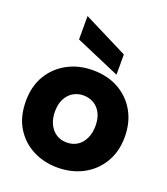

<svg xmlns="http://www.w3.org/2000/svg" viewBox="-140 -852 839 963"><g transform="rotate(20 280.0 -371.0)"><path d="M278 12Q206 12 146.5 -18.5Q87 -49 51.5 -107Q16 -165 16 -248Q16 -327 50.5 -385Q85 -443 145 -475.5Q205 -508 280 -508Q360 -508 419 -474.5Q478 -441 511 -382.5Q544 -324 544 -248Q544 -169 509 -110.5Q474 -52 414 -20Q354 12 278 12ZM279 -122Q312 -122 336 -138Q360 -154 373.5 -183Q387 -212 387 -249Q387 -290 372.5 -317.5Q358 -345 333.5 -359Q309 -373 279 -373Q248 -373 223.5 -358Q199 -343 185 -315Q171 -287 171 -248Q171 -211 184.5 -182.5Q198 -154 222 -138Q246 -122 279 -122ZM398 -527 161 -629V-754L398 -635Z"/></g></svg>

Font: Rethink Sans ExtraBold
Style: Regular
Weight: 800
Designer: The Rethink Sans project authors (Hans Thiessen). DM Sans designed by Colophon Foundry.
Foundry: Rethink Communications LLC
Version: Version 1.001